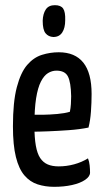

<svg xmlns="http://www.w3.org/2000/svg" viewBox="-20 -712 400 742"><path d="M189 10Q155 10 125.5 0.5Q96 -9 74.5 -34Q53 -59 41.5 -105Q30 -151 30 -224Q30 -318 45 -375Q60 -432 85 -461Q110 -490 142 -500Q174 -510 207 -510Q270 -510 302 -470Q334 -430 334 -349Q334 -316 331.5 -281Q329 -246 322 -219Q288 -212 246 -209Q204 -206 166 -204.5Q128 -203 103.5 -203Q79 -203 79 -203L80 -269Q80 -269 99 -268.5Q118 -268 145.5 -268.5Q173 -269 201.5 -271.5Q230 -274 250 -280Q253 -294 254 -310Q255 -326 255 -340Q254 -394 242.5 -416.5Q231 -439 198 -439Q181 -439 165.5 -429.5Q150 -420 138 -396.5Q126 -373 119.5 -332Q113 -291 113 -227Q113 -180 118.5 -149Q124 -118 135.5 -101Q147 -84 164.5 -76.5Q182 -69 207 -69Q237 -69 266.5 -77Q296 -85 320 -100Q325 -88 326.5 -72.5Q328 -57 328 -45Q328 -30 309 -17Q290 -4 258.5 3Q227 10 189 10ZM186 -569Q167 -570 156 -583.5Q145 -597 145 -632Q146 -659 157 -675.5Q168 -692 192 -692Q215 -692 224 -679Q233 -666 232 -634Q232 -604 220.5 -586.5Q209 -569 186 -569Z"/></svg>

Font: Yanone Kaffeesatz ExtraLight
Style: Regular
Weight: 400
Version: Version 2.003